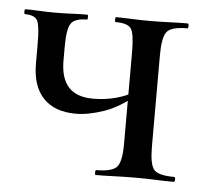

<svg xmlns="http://www.w3.org/2000/svg" viewBox="-38 -426 508 466"><g transform="rotate(5 216.5 -193.0)"><path d="M273 -81V-305Q273 -349 265 -361.5Q257 -374 227 -374Q225 -374 225 -380Q225 -386 227 -386Q243 -386 265 -385Q287 -384 308 -384Q333 -384 357.5 -385Q382 -386 401 -386Q404 -386 404 -380Q404 -374 401 -374Q362 -374 351.5 -360Q341 -346 341 -303V-81Q341 -38 351.5 -25Q362 -12 401 -12Q404 -12 404 -6Q404 0 401 0Q381 0 357 -1Q333 -2 308 -2Q282 -2 256.5 -1Q231 0 211 0Q209 0 209 -6Q209 -12 211 -12Q250 -12 261.5 -25Q273 -38 273 -81ZM109 -303Q109 -294 109 -285.5Q109 -277 109 -270Q109 -227 128.5 -205.5Q148 -184 189 -184Q217 -184 243.5 -191Q270 -198 291 -211L294 -203Q256 -170 218 -157Q180 -144 150 -144Q98 -144 70.5 -173Q43 -202 43 -257V-305Q43 -349 36.5 -361.5Q30 -374 6 -374Q4 -374 4 -380Q4 -386 6 -386Q22 -386 40 -385Q58 -384 78 -384Q99 -384 120 -385Q141 -386 157 -386Q159 -386 159 -380Q159 -374 157 -374Q127 -374 118 -360Q109 -346 109 -303Z"/></g></svg>

Font: Cormorant Medium
Style: Regular
Weight: 500
Designer: Christian Thalmann (Catharsis Fonts)
Foundry: Catharsis Fonts
Version: Version 4.000